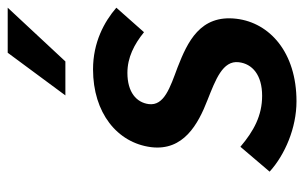

<svg xmlns="http://www.w3.org/2000/svg" viewBox="-162 -596 771 486"><g transform="rotate(-90 223.0 -353.5)"><path d="M31 -56C74 -17 142 12 209 12C333 12 408 -56 418 -140C429 -232 359 -264 295 -289C244 -308 197 -323 202 -362C206 -393 232 -416 281 -416C320 -416 353 -399 384 -374L446 -444C410 -475 358 -503 290 -503C180 -503 104 -442 93 -356C83 -274 151 -237 213 -213C263 -193 313 -175 308 -134C304 -100 276 -75 223 -75C173 -75 134 -96 94 -130ZM446 -719H332L224 -573H310Z"/></g></svg>

Font: Falling Sky
Style: Obl
Weight: 400
Designer: Paul D. Hunt
Foundry: Adobe Systems Incorporated
Version: Version 1.02